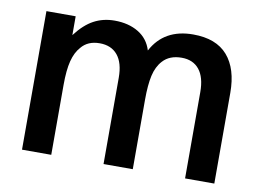

<svg xmlns="http://www.w3.org/2000/svg" viewBox="-66 -666 1032 763"><g transform="rotate(10 450.5 -284.5)"><path d="M65 0V-559H183V-483Q218 -529 255.5 -549Q293 -569 339 -569Q395 -569 435 -545Q475 -521 489 -475Q539 -569 656 -569Q749 -569 795 -516Q841 -463 841 -366V0H723V-348Q723 -408 698 -439Q673 -470 627 -470Q578 -470 551 -440Q529 -416 520.5 -378Q512 -340 512 -281V0H394V-348Q394 -408 368.5 -439Q343 -470 296 -470Q248 -470 222 -438Q202 -416 192.5 -379Q183 -342 183 -281V0Z"/></g></svg>

Font: Open Sauce One SemiBold
Style: Regular
Weight: 600
Designer: Alfredo Marco Pradil
Foundry: Creative Sauce Fz LLC
Version: Version 1.477